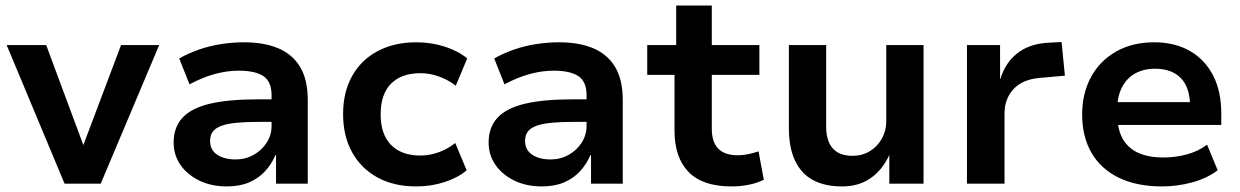

<svg xmlns="http://www.w3.org/2000/svg" viewBox="-20 -660 4457 690"><path d="M212 0 4 -498H146L282 -132H277L415 -498H552L342 0Z M795 10Q740 10 696.5 -11Q653 -32 628.5 -67.5Q604 -103 604 -148Q604 -202 635.5 -236.5Q667 -271 733.5 -287Q800 -303 906 -303H974V-222H912Q866 -222 832.5 -219Q799 -216 777.5 -208.5Q756 -201 745.5 -188Q735 -175 735 -154Q735 -121 760.5 -104Q786 -87 827 -87Q862 -87 891.5 -103.5Q921 -120 938.5 -147.5Q956 -175 956 -208V-317Q956 -367 926.5 -386.5Q897 -406 838 -406Q797 -406 753.5 -394.5Q710 -383 661 -357L624 -450Q658 -469 695.5 -482Q733 -495 774.5 -501.5Q816 -508 857 -508Q929 -508 980 -486.5Q1031 -465 1058.5 -419.5Q1086 -374 1086 -301V0H972V-103H970Q956 -70 932.5 -44.5Q909 -19 875 -4.5Q841 10 795 10Z M1476 10Q1396 10 1337 -22Q1278 -54 1245.5 -112.5Q1213 -171 1213 -250Q1213 -329 1245.5 -387Q1278 -445 1337.5 -476.5Q1397 -508 1476 -508Q1531 -508 1579.5 -492Q1628 -476 1659 -450L1618 -352Q1591 -373 1557.5 -385Q1524 -397 1491 -397Q1423 -397 1385.5 -359.5Q1348 -322 1348 -249Q1348 -177 1385.5 -139Q1423 -101 1491 -101Q1524 -101 1557 -113Q1590 -125 1616 -146L1657 -48Q1627 -22 1578.5 -6Q1530 10 1476 10Z M1927 10Q1872 10 1828.5 -11Q1785 -32 1760.5 -67.5Q1736 -103 1736 -148Q1736 -202 1767.5 -236.5Q1799 -271 1865.5 -287Q1932 -303 2038 -303H2106V-222H2044Q1998 -222 1964.5 -219Q1931 -216 1909.5 -208.5Q1888 -201 1877.5 -188Q1867 -175 1867 -154Q1867 -121 1892.5 -104Q1918 -87 1959 -87Q1994 -87 2023.5 -103.5Q2053 -120 2070.5 -147.5Q2088 -175 2088 -208V-317Q2088 -367 2058.5 -386.5Q2029 -406 1970 -406Q1929 -406 1885.5 -394.5Q1842 -383 1793 -357L1756 -450Q1790 -469 1827.5 -482Q1865 -495 1906.5 -501.5Q1948 -508 1989 -508Q2061 -508 2112 -486.5Q2163 -465 2190.5 -419.5Q2218 -374 2218 -301V0H2104V-103H2102Q2088 -70 2064.5 -44.5Q2041 -19 2007 -4.5Q1973 10 1927 10Z M2609 10Q2505 10 2454.5 -42Q2404 -94 2404 -191V-391H2306V-498H2410V-640H2538V-498H2709V-391H2538V-197Q2538 -150 2561 -126Q2584 -102 2632 -102Q2650 -102 2669 -106Q2688 -110 2706 -116L2725 -14Q2701 -2 2670.5 4Q2640 10 2609 10Z M3006 10Q2944 10 2901.5 -13Q2859 -36 2837 -83Q2815 -130 2815 -200V-498H2949V-204Q2949 -172 2959 -148.5Q2969 -125 2990 -112.5Q3011 -100 3044 -100Q3078 -100 3105.5 -116.5Q3133 -133 3149 -161.5Q3165 -190 3165 -224V-498H3299V0H3176V-103Q3151 -49 3108.5 -19.5Q3066 10 3006 10Z M3455 0V-498H3574V-376H3575Q3592 -433 3634 -467Q3676 -501 3740 -506L3795 -509L3807 -388L3717 -380Q3655 -375 3622.5 -340Q3590 -305 3590 -252V0Z M4157 10Q4065 10 4000.5 -21.5Q3936 -53 3902.5 -111Q3869 -169 3869 -249Q3869 -324 3900.5 -382.5Q3932 -441 3990.5 -474.5Q4049 -508 4128 -508Q4202 -508 4256 -477Q4310 -446 4339.5 -389Q4369 -332 4369 -251V-211H3974V-293H4272L4257 -275Q4257 -345 4224 -379Q4191 -413 4131 -413Q4090 -413 4059.5 -396Q4029 -379 4012 -346Q3995 -313 3995 -265V-252Q3995 -197 4014 -162.5Q4033 -128 4070 -111Q4107 -94 4162 -94Q4202 -94 4243 -104.5Q4284 -115 4318 -140L4356 -48Q4316 -18 4262.5 -4Q4209 10 4157 10Z"/></svg>

Font: Nunito Sans 8pt
Style: Bold
Weight: 700
Version: Version 3.101;gftools[0.9.27]